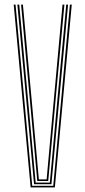

<svg xmlns="http://www.w3.org/2000/svg" viewBox="-20 -820 374 840"><path d="M114 0 40 -800H48L121 -7H213L285.8 -800H294L220 0ZM129 -14 98 -349.2 56 -800H64.2L105.2 -356L136 -21H198L228.5 -356L269.8 -800H277.8L236 -349.2L205 -14ZM143 -28 112.8 -359.5 72.2 -800H80.2L120.2 -364.8L150 -35H184L213.8 -364.8L253.5 -800H261.8L221 -359.5L191 -28Z"/></svg>

Font: Big Shoulders Inline Text SC Thin
Style: Regular
Weight: 100
Designer: Patric King
Foundry: XO Type Co
Version: Version 2.002